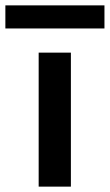

<svg xmlns="http://www.w3.org/2000/svg" viewBox="-78 -695 409 715"><path d="M66 0V-499H186V0ZM-58 -589V-675H311V-589Z"/></svg>

Font: DM Sans 20pt SemiBold
Style: Regular
Weight: 600
Version: Version 4.004;gftools[0.9.30]